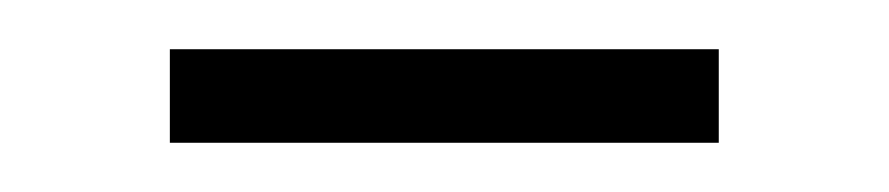

<svg xmlns="http://www.w3.org/2000/svg" viewBox="-20 -336 361 78"><path d="M49 -316H272V-278H49Z"/></svg>

Font: Noto Sans Bengali ExtraLight
Style: Regular
Weight: 200
Designer: Jelle Bosma - Monotype Design Team
Foundry: Monotype Imaging Inc.
Version: Version 2.003; ttfautohint (v1.8.4.7-5d5b)